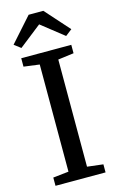

<svg xmlns="http://www.w3.org/2000/svg" viewBox="-143 -1024 656 1080"><g transform="rotate(-15 184.5 -484.0)"><path d="M130 -58V-682L38.5 -694V-743H330V-694L238 -682V-58L330.5 -47V0H39V-48ZM54.5 -798.5 16.5 -827.5 142 -968.5H227.5L353 -828L315 -798.5L185 -901Z"/></g></svg>

Font: Merriweather 24pt
Style: Regular
Weight: 400
Designer: Eben Sorkin
Foundry: Eben Sorkin
Version: Version 2.100